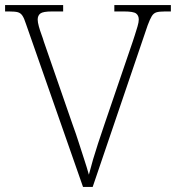

<svg xmlns="http://www.w3.org/2000/svg" viewBox="-20 -734 691 754"><path d="M82 -640Q75 -662 68 -672.5Q61 -683 50 -686Q39 -689 16 -689H0V-714H228V-689H184Q149 -689 138.5 -681Q128 -673 128 -657Q128 -647 132.5 -630.5Q137 -614 143 -598Q149 -582 152 -571L264 -248Q279 -207 290 -172Q301 -137 311 -107Q321 -77 329 -48Q337 -79 345.5 -108Q354 -137 365 -170.5Q376 -204 391 -248L501 -570Q504 -579 509.5 -596Q515 -613 520 -630Q525 -647 525 -657Q525 -673 514.5 -681Q504 -689 467 -689H429V-714H651V-689H628Q605 -689 594 -685.5Q583 -682 576 -670.5Q569 -659 560 -635L344 0H306Z"/></svg>

Font: Noto Serif Gujarati ExtraLight
Style: Regular
Weight: 250
Version: Version 2.102